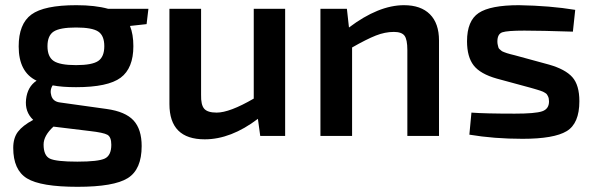

<svg xmlns="http://www.w3.org/2000/svg" viewBox="-20 -524 2294 740"><path d="M545 -431 481 -424Q494 -392 494 -346Q494 -261 445 -224.5Q396 -188 273 -188Q219 -188 183 -195Q171 -177 178 -154.5Q185 -132 212 -129L391 -104Q463 -94 494.5 -60Q526 -26 526 39Q526 129 472.5 162.5Q419 196 279 196Q137 196 84 163.5Q31 131 31 46Q31 8 49 -16Q67 -40 108 -62Q75 -93 80.5 -141.5Q86 -190 121 -213Q52 -246 52 -345Q52 -432 101 -468Q150 -504 274 -504Q347 -504 397 -490H552ZM187 -289Q211 -273 273 -273Q335 -273 358.5 -289Q382 -305 382 -346Q382 -387 358.5 -402.5Q335 -418 273 -418Q211 -418 187 -402.5Q163 -387 163 -346Q163 -305 187 -289ZM326 -19 186 -36Q148 -1 148 33Q148 76 172.5 87.5Q197 99 278 99Q359 99 384 87Q409 75 409 34Q409 4 394 -4.5Q379 -13 326 -19Z M1079 -490V0H983L974 -66Q870 13 769 13Q633 13 633 -123V-490H755V-159Q754 -120 767 -105Q780 -90 815 -90Q865 -90 958 -144V-490Z M1317 -490 1325 -418Q1439 -504 1537 -504Q1602 -504 1637 -469Q1672 -434 1672 -368V0H1550V-331Q1550 -372 1539 -386.5Q1528 -401 1498 -401Q1464 -401 1428.5 -387Q1393 -373 1337 -341V0H1215V-490Z M2024 -186 1895 -221Q1831 -239 1805.5 -272Q1780 -305 1780 -365Q1780 -444 1825 -474Q1870 -504 1980 -504Q2100 -502 2197 -486L2188 -402Q2064 -406 2001 -406Q1935 -406 1916 -399.5Q1897 -393 1897 -364Q1897 -357 1898.5 -351Q1900 -345 1901 -341Q1902 -337 1906.5 -333.5Q1911 -330 1913 -328Q1915 -326 1923 -323Q1931 -320 1934 -319Q1937 -318 1948 -315Q1959 -312 1964 -311L2096 -275Q2159 -257 2186 -226.5Q2213 -196 2213 -134Q2213 -48 2164 -18.5Q2115 11 1994 11Q1884 11 1789 -5L1797 -90Q1849 -86 1964 -86Q2043 -86 2069.5 -95Q2096 -104 2096 -133Q2096 -139 2095 -144Q2094 -149 2092 -153Q2090 -157 2088 -160Q2086 -163 2081 -166Q2076 -169 2073 -170.5Q2070 -172 2062.5 -174.5Q2055 -177 2051.5 -178Q2048 -179 2038 -182Q2028 -185 2024 -186Z"/></svg>

Font: Exo 2.0 Semi Bold
Style: Regular
Weight: 600
Designer: Natanael Gama
Version: Version 1.001;PS 001.001;hotconv 1.0.70;makeotf.lib2.5.58329